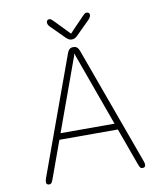

<svg xmlns="http://www.w3.org/2000/svg" viewBox="-87 -848 792 928"><g transform="rotate(-10 309.5 -384.0)"><path d="M78.5 9.5Q73.5 9.5 69.2 6.2Q65 3 65 -4.5Q65 -8 66 -12.5Q67 -17 69 -23L279 -600.5Q283 -612 290 -618Q297 -624 307 -624H309.5Q320.5 -624 327.2 -618Q334 -612 338 -600.5L548 -23Q550.5 -17 551.2 -12.5Q552 -8 552 -4.5Q552 3.5 547.8 6.5Q543.5 9.5 537.5 9.5Q529.5 9.5 525.8 4Q522 -1.5 517.5 -14L452 -194.5H165L99.5 -14Q95 -1.5 91 4Q87 9.5 78.5 9.5ZM176 -225H441L312.5 -580.5Q311.5 -584 310.5 -587.5Q309.5 -591 308.5 -593.5Q308 -591 307 -587.5Q306 -584 305 -580.5ZM404 -741.5 338.5 -676.5Q330.5 -668.5 323.8 -665Q317 -661.5 309 -661.5Q301 -661.5 294.2 -665Q287.5 -668.5 279.5 -676.5L214.5 -741.5Q204 -752 204 -763Q204 -769 207.5 -773Q211 -777 216.5 -777Q223.5 -777 228 -773.5Q232.5 -770 240 -762L309.5 -690L378 -761.5Q385.5 -769.5 390.2 -773.2Q395 -777 401.5 -777Q408 -777 411.8 -773.2Q415.5 -769.5 415.5 -764Q415.5 -759.5 412.8 -753.8Q410 -748 404 -741.5Z"/></g></svg>

Font: Sono ExtraLight
Style: Regular
Weight: 200
Designer: Tyler Finck
Foundry: Tyler Finck
Version: Version 2.112